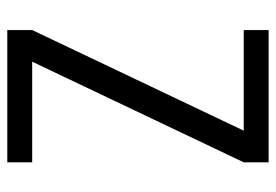

<svg xmlns="http://www.w3.org/2000/svg" viewBox="-138 -638 775 540"><g transform="rotate(90 250.0 -367.5)"><path d="M64 0V-70L347 -665H64V-735H436V-665L153 -70H436V0Z"/></g></svg>

Font: Huly
Style: Regular
Weight: 400
Designer: Belleve Invis
Foundry: Belleve Invis
Version: Version 33.2.5; ttfautohint (v1.8.4)